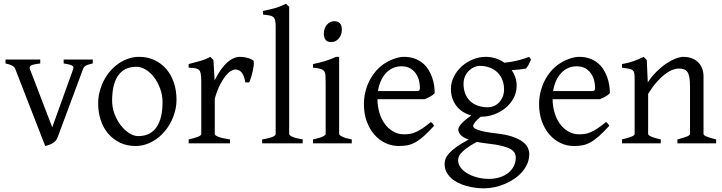

<svg xmlns="http://www.w3.org/2000/svg" viewBox="-20 -777 3917 1041"><path d="M482.9 -433.1Q468.3 -429.7 459 -426.8Q449.7 -423.8 443.8 -420.2Q438 -416.5 434.8 -411.9Q431.6 -407.2 429.2 -399.9L291 -28.8Q286.6 -18.1 278.3 -10.5Q270 -2.9 260.3 2.2Q250.5 7.3 241 10.3Q231.4 13.2 225.1 14.6L64 -399.9Q59.6 -413.6 46.9 -420.7Q34.2 -427.7 9.8 -433.1V-454.1H198.2V-433.1Q179.2 -430.7 167.2 -428.2Q155.3 -425.8 148.7 -422.1Q142.1 -418.5 141.1 -413.1Q140.1 -407.7 143.1 -399.9L263.2 -86.9L376 -399.9Q378.4 -407.2 377.7 -412.4Q377 -417.5 371.1 -421.1Q365.2 -424.8 354.2 -427.5Q343.3 -430.2 325.2 -433.1V-454.1H482.9Z M861.3 -222.2Q861.3 -260.7 848.6 -295.7Q835.9 -330.6 815.9 -357.2Q795.9 -383.8 770.5 -399.4Q745.1 -415 720.2 -415Q683.1 -415 657.7 -400.9Q632.3 -386.7 616.9 -362.1Q601.6 -337.4 594.7 -303.7Q587.9 -270 587.9 -231Q587.9 -192.4 601.6 -157.5Q615.2 -122.6 636 -96.2Q656.7 -69.8 681.6 -54.4Q706.5 -39.1 729 -39.1Q763.7 -39.1 788.6 -52Q813.5 -64.9 829.6 -88.9Q845.7 -112.8 853.5 -146.5Q861.3 -180.2 861.3 -222.2ZM937 -236.8Q937 -204.1 928.7 -172.9Q920.4 -141.6 905.8 -113.8Q891.1 -85.9 870.6 -62.3Q850.1 -38.6 825.4 -21.5Q800.8 -4.4 772.9 5.1Q745.1 14.6 715.3 14.6Q668.9 14.6 631.6 -2.9Q594.2 -20.5 567.6 -51.3Q541 -82 526.6 -124.5Q512.2 -167 512.2 -216.8Q512.2 -249 520.3 -280.3Q528.3 -311.5 542.7 -339.6Q557.1 -367.7 577.4 -391.4Q597.7 -415 622.3 -432.1Q647 -449.2 675.5 -459Q704.1 -468.8 734.4 -468.8Q780.3 -468.8 817.6 -451.2Q855 -433.6 881.6 -402.6Q908.2 -371.6 922.6 -329.1Q937 -286.6 937 -236.8Z M1352.1 -450.7Q1356.4 -447.8 1356.2 -433.6Q1356 -419.4 1352.3 -400.9Q1348.6 -382.3 1342.8 -362.8Q1336.9 -343.3 1331.1 -330.1H1310.1Q1307.1 -349.6 1301.8 -363.3Q1296.4 -377 1289.3 -385Q1282.2 -393.1 1273.7 -396.7Q1265.1 -400.4 1255.9 -400.4Q1245.1 -400.4 1230.7 -391.4Q1216.3 -382.3 1201.2 -363Q1186 -343.8 1171.1 -313.7Q1156.2 -283.7 1144.5 -242.2V-50.8Q1144.5 -43.5 1162.8 -35.6Q1181.2 -27.8 1227.1 -21V0H1002.9V-21Q1035.2 -28.3 1053.2 -35.4Q1071.3 -42.5 1071.3 -50.8V-335Q1071.3 -351.1 1070.3 -362.1Q1069.3 -373 1067.9 -379.9Q1066.4 -386.7 1064.2 -390.6Q1062 -394.5 1060.1 -397Q1056.6 -400.4 1052.5 -402.6Q1048.3 -404.8 1041.7 -406.2Q1035.2 -407.7 1025.9 -408.4Q1016.6 -409.2 1002.9 -410.2V-429.7Q1034.7 -438 1065.2 -446.5Q1095.7 -455.1 1120.1 -468.8L1137.2 -451.7L1143.6 -340.8Q1156.7 -367.7 1172.1 -391.1Q1187.5 -414.6 1205.1 -431.9Q1222.7 -449.2 1241.9 -459Q1261.2 -468.8 1282.2 -468.8Q1297.9 -468.8 1315.9 -464.8Q1334 -460.9 1352.1 -450.7Z M1401.4 0V-21Q1422.4 -24.4 1436.5 -28.1Q1450.7 -31.7 1459 -35.4Q1467.3 -39.1 1470.9 -43Q1474.6 -46.9 1474.6 -50.8V-632.8Q1474.6 -654.8 1471.7 -667Q1468.8 -679.2 1460.9 -685.3Q1453.1 -691.4 1439.9 -693.6Q1426.8 -695.8 1406.2 -698.2V-717.8Q1441.4 -724.6 1470.7 -732.9Q1500 -741.2 1530.3 -756.8L1547.9 -740.2V-50.8Q1547.9 -43.5 1564.5 -35.6Q1581.1 -27.8 1621.1 -21V0Z M1677.2 0V-21Q1710.4 -27.8 1728 -35.9Q1745.6 -43.9 1745.6 -50.8V-327.1Q1745.6 -352.1 1744.6 -367.4Q1743.7 -382.8 1737.3 -391.4Q1731 -399.9 1717 -403.8Q1703.1 -407.7 1677.2 -410.2V-429.7Q1692.4 -432.6 1709.2 -436.8Q1726.1 -440.9 1742.7 -446Q1759.3 -451.2 1774.4 -457Q1789.6 -462.9 1802.2 -468.8H1818.8V-50.8Q1818.8 -44.9 1835.2 -36.4Q1851.6 -27.8 1887.2 -21V0ZM1833.5 -615.7Q1833.5 -602.1 1829.1 -589.8Q1824.7 -577.6 1817.1 -568.6Q1809.6 -559.6 1799.3 -554.2Q1789.1 -548.8 1776.9 -548.8Q1754.9 -548.8 1745.4 -561Q1735.8 -573.2 1735.8 -595.7Q1735.8 -609.4 1740.2 -621.6Q1744.6 -633.8 1752.4 -642.8Q1760.3 -651.9 1770.3 -657Q1780.3 -662.1 1792 -662.1Q1833.5 -662.1 1833.5 -615.7Z M2156.2 -417.5Q2130.9 -417.5 2109.6 -407.7Q2088.4 -397.9 2072 -380.1Q2055.7 -362.3 2044.7 -337.6Q2033.7 -313 2029.3 -283.2H2238.3Q2249.5 -283.2 2253.2 -286.9Q2256.8 -290.5 2256.8 -300.8Q2256.8 -314 2253.2 -333.7Q2249.5 -353.5 2238.5 -372.3Q2227.5 -391.1 2207.8 -404.3Q2188 -417.5 2156.2 -417.5ZM2336.9 -272Q2328.1 -262.2 2313.5 -253.9Q2298.8 -245.6 2283.2 -239.3H2026.4Q2026.9 -201.2 2036.9 -166.7Q2046.9 -132.3 2065.7 -106.2Q2084.5 -80.1 2111.1 -64.5Q2137.7 -48.8 2170.9 -48.8Q2186 -48.8 2200.4 -50.8Q2214.8 -52.7 2231.4 -59.6Q2248 -66.4 2268.3 -79.6Q2288.6 -92.8 2315.9 -115.2Q2322.3 -111.8 2326.9 -105.5Q2331.5 -99.1 2334 -95.2Q2301.3 -59.6 2276.6 -37.8Q2252 -16.1 2230.2 -4.4Q2208.5 7.3 2187.3 11Q2166 14.6 2141.1 14.6Q2103.5 14.6 2069.6 -1.5Q2035.6 -17.6 2009.8 -47.1Q1983.9 -76.7 1968.5 -118.4Q1953.1 -160.2 1953.1 -211.9Q1953.1 -244.6 1960.4 -276.4Q1967.8 -308.1 1981.7 -336.4Q1995.6 -364.7 2015.6 -388.7Q2035.6 -412.6 2061 -430.2Q2071.8 -437.5 2085.2 -444.6Q2098.6 -451.7 2113.3 -457Q2127.9 -462.4 2142.3 -465.6Q2156.7 -468.8 2169.9 -468.8Q2201.7 -468.8 2226.6 -460Q2251.5 -451.2 2270 -436.3Q2288.6 -421.4 2301.3 -401.6Q2314 -381.8 2322 -359.9Q2330.1 -337.9 2333.5 -315.2Q2336.9 -292.5 2336.9 -272Z M2712.9 -293Q2712.9 -318.8 2704.3 -342Q2695.8 -365.2 2679 -382.6Q2662.1 -399.9 2637 -409.9Q2611.8 -419.9 2579.1 -419.9Q2566.9 -419.9 2552 -413.6Q2537.1 -407.2 2523.9 -395Q2510.7 -382.8 2502 -364.3Q2493.2 -345.7 2493.2 -321.8Q2493.2 -295.9 2501.2 -272.7Q2509.3 -249.5 2525.6 -232.4Q2542 -215.3 2567.1 -205.3Q2592.3 -195.3 2627 -195.3Q2641.1 -195.3 2656.5 -201.4Q2671.9 -207.5 2684.3 -220Q2696.8 -232.4 2704.8 -250.5Q2712.9 -268.6 2712.9 -293ZM2628.9 2Q2610.4 0 2594.7 -2.4Q2579.1 -4.9 2565.4 -7.8Q2530.3 11.2 2510 26.4Q2489.7 41.5 2479.5 53.5Q2469.2 65.4 2466.6 75.2Q2463.9 85 2463.9 92.8Q2463.9 113.3 2477.5 131.6Q2491.2 149.9 2514.2 163.3Q2537.1 176.8 2567.4 184.8Q2597.7 192.9 2630.9 192.9Q2663.6 192.9 2690.4 184.1Q2717.3 175.3 2736.3 159.9Q2755.4 144.5 2765.9 123.3Q2776.4 102.1 2776.4 76.7Q2776.4 63 2770 51.5Q2763.7 40 2747.1 30.8Q2730.5 21.5 2701.9 14.2Q2673.3 6.8 2628.9 2ZM2781.2 -313Q2781.2 -275.4 2764.4 -244.4Q2747.6 -213.4 2720.2 -191.2Q2692.9 -168.9 2658.2 -156.5Q2623.5 -144 2587.9 -144H2585.9Q2562.5 -124.5 2553.7 -111.6Q2544.9 -98.6 2544.9 -95.7Q2544.9 -89.8 2550 -84.2Q2555.2 -78.6 2569.1 -73.5Q2583 -68.4 2607.4 -63.2Q2631.8 -58.1 2669.9 -53.7Q2723.1 -47.9 2757.8 -36.1Q2792.5 -24.4 2813 -9Q2833.5 6.3 2841.6 23.9Q2849.6 41.5 2849.6 58.6Q2849.6 85.4 2839.4 109.6Q2829.1 133.8 2811.5 154.3Q2793.9 174.8 2770 191.4Q2746.1 208 2718.8 219.7Q2691.4 231.4 2662.1 237.8Q2632.8 244.1 2604 244.1Q2581.1 244.1 2556.6 241Q2532.2 237.8 2508.3 231Q2484.4 224.1 2463.1 213.6Q2441.9 203.1 2425.8 188.2Q2409.7 173.3 2400.1 154.5Q2390.6 135.7 2390.6 111.8Q2390.6 99.1 2395.3 85.2Q2399.9 71.3 2414.1 55.2Q2428.2 39.1 2453.6 20.5Q2479 2 2521 -20.5Q2489.3 -31.7 2477.1 -45.9Q2464.8 -60.1 2464.8 -74.7Q2464.8 -78.6 2467.3 -85.2Q2469.7 -91.8 2477.3 -101.3Q2484.9 -110.8 2498.8 -123Q2512.7 -135.3 2535.2 -150.9Q2510.3 -157.7 2490 -170.7Q2469.7 -183.6 2455.3 -201.9Q2440.9 -220.2 2432.9 -243.4Q2424.8 -266.6 2424.8 -293.9Q2424.8 -329.6 2440.9 -361.6Q2457 -393.6 2483.4 -417.2Q2509.8 -440.9 2543.5 -454.8Q2577.1 -468.8 2612.8 -468.8Q2642.1 -468.8 2667.7 -460.4Q2693.4 -452.1 2714.4 -437Q2739.7 -439.5 2760.3 -443.4Q2780.8 -447.3 2797.1 -451.7Q2813.5 -456.1 2826.2 -460.4Q2838.9 -464.8 2849.1 -468.8L2858.9 -454.1Q2853 -440.4 2847.7 -429Q2842.3 -417.5 2831.1 -405.3Q2812.5 -401.9 2794.7 -399.9Q2776.9 -397.9 2754.4 -397Q2767.1 -378.4 2774.2 -357.4Q2781.2 -336.4 2781.2 -313Z M3106 -417.5Q3080.6 -417.5 3059.3 -407.7Q3038.1 -397.9 3021.7 -380.1Q3005.4 -362.3 2994.4 -337.6Q2983.4 -313 2979 -283.2H3188Q3199.2 -283.2 3202.9 -286.9Q3206.5 -290.5 3206.5 -300.8Q3206.5 -314 3202.9 -333.7Q3199.2 -353.5 3188.2 -372.3Q3177.2 -391.1 3157.5 -404.3Q3137.7 -417.5 3106 -417.5ZM3286.6 -272Q3277.8 -262.2 3263.2 -253.9Q3248.5 -245.6 3232.9 -239.3H2976.1Q2976.6 -201.2 2986.6 -166.7Q2996.6 -132.3 3015.4 -106.2Q3034.2 -80.1 3060.8 -64.5Q3087.4 -48.8 3120.6 -48.8Q3135.7 -48.8 3150.1 -50.8Q3164.6 -52.7 3181.2 -59.6Q3197.8 -66.4 3218 -79.6Q3238.3 -92.8 3265.6 -115.2Q3272 -111.8 3276.6 -105.5Q3281.2 -99.1 3283.7 -95.2Q3251 -59.6 3226.3 -37.8Q3201.7 -16.1 3179.9 -4.4Q3158.2 7.3 3137 11Q3115.7 14.6 3090.8 14.6Q3053.2 14.6 3019.3 -1.5Q2985.4 -17.6 2959.5 -47.1Q2933.6 -76.7 2918.2 -118.4Q2902.8 -160.2 2902.8 -211.9Q2902.8 -244.6 2910.2 -276.4Q2917.5 -308.1 2931.4 -336.4Q2945.3 -364.7 2965.3 -388.7Q2985.4 -412.6 3010.7 -430.2Q3021.5 -437.5 3034.9 -444.6Q3048.3 -451.7 3063 -457Q3077.6 -462.4 3092 -465.6Q3106.4 -468.8 3119.6 -468.8Q3151.4 -468.8 3176.3 -460Q3201.2 -451.2 3219.7 -436.3Q3238.3 -421.4 3251 -401.6Q3263.7 -381.8 3271.7 -359.9Q3279.8 -337.9 3283.2 -315.2Q3286.6 -292.5 3286.6 -272Z M3652.8 0V-21Q3688 -30.3 3704.6 -37.1Q3721.2 -43.9 3721.2 -50.8V-309.1Q3721.2 -338.9 3717.8 -357.4Q3714.4 -376 3707 -386.7Q3699.7 -397.5 3687.7 -401.4Q3675.8 -405.3 3658.7 -405.3Q3643.6 -405.3 3625 -397.9Q3606.4 -390.6 3585.2 -374.5Q3564 -358.4 3540.8 -332.3Q3517.6 -306.2 3494.1 -268.1V-50.8Q3494.1 -43.5 3512.5 -35.6Q3530.8 -27.8 3562.5 -21V0H3352.5V-21Q3384.8 -29.3 3402.8 -35.9Q3420.9 -42.5 3420.9 -50.8V-347.2Q3420.9 -366.2 3419.4 -377.4Q3418 -388.7 3411.4 -395Q3404.8 -401.4 3391.1 -404.3Q3377.4 -407.2 3352.5 -410.2V-429.7Q3385.7 -435.1 3414.1 -445.1Q3442.4 -455.1 3469.7 -468.8L3486.8 -451.7L3492.2 -330.1Q3513.7 -362.8 3539.6 -388.4Q3565.4 -414.1 3591.8 -431.9Q3618.2 -449.7 3642.8 -459.2Q3667.5 -468.8 3686.5 -468.8Q3707.5 -468.8 3727.1 -462.4Q3746.6 -456.1 3761.5 -442.9Q3776.4 -429.7 3785.4 -409.4Q3794.4 -389.2 3794.4 -361.8V-50.8Q3794.4 -43.9 3809.3 -37.4Q3824.2 -30.8 3862.8 -21V0Z"/></svg>

Font: Gentium Plus CyrE
Style: Regular
Weight: 400
Designer: J. Victor Gaultney, Annie Olsen, Iska Routamaa, Becca Hirsbrunner
Foundry: SIL International
Version: Version 5.000